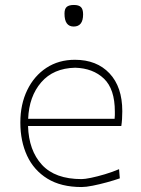

<svg xmlns="http://www.w3.org/2000/svg" viewBox="-20 -745 568 774"><path d="M309 9Q226 9 171.2 -24.8Q116.5 -58.5 89.2 -117.2Q62 -176 62 -251Q62 -324.5 89.8 -381.8Q117.5 -439 167 -471.5Q216.5 -504 282 -504Q370 -504 421.5 -449.2Q473 -394.5 473 -297Q473 -262.5 469 -237H93Q96 -138.5 149 -80.8Q202 -23 309 -23Q321.5 -23 347 -28.2Q372.5 -33.5 402.8 -42.5Q433 -51.5 460 -63L463 -26Q440 -18 410.8 -10Q381.5 -2 354 3.5Q326.5 9 309 9ZM283 -472Q195 -470 146 -413Q97 -356 93.5 -266H442Q443 -273.5 443 -280.8Q443 -288 443 -295Q443 -386 399 -428Q355 -470 283 -472ZM277 -638Q240 -638 240 -690Q240 -709.5 249 -717.2Q258 -725 278 -725Q297.5 -725 306.2 -716.5Q315 -708 315 -687Q315 -638 277 -638Z"/></svg>

Font: Commissioner Loud Thin
Style: Regular
Weight: 100
Designer: Kostas Bartsokas
Foundry: Kostas Bartsokas
Version: Version 1.000; ttfautohint (v1.8.3)